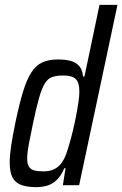

<svg xmlns="http://www.w3.org/2000/svg" viewBox="-20 -763 504 791"><path d="M130 8Q92 8 67.5 -1Q43 -10 31.5 -32Q20 -54 20 -94Q20 -122 26 -162.5Q32 -203 43 -256Q59 -333 74.5 -384Q90 -435 109 -464.5Q128 -494 154.5 -506Q181 -518 219 -518Q251 -518 273 -511.5Q295 -505 307.5 -489.5Q320 -474 322 -448H328L390 -743H464L306 0H239L250 -70H245Q231 -37 212 -20Q193 -3 172 2.5Q151 8 130 8ZM159 -57Q182 -57 199 -64Q216 -71 229 -86Q242 -101 251 -124Q257 -140 264.5 -165.5Q272 -191 279.5 -221.5Q287 -252 293 -283Q299 -314 303 -341Q307 -368 307 -385Q307 -423 292 -437.5Q277 -452 241 -452Q214 -452 196 -446Q178 -440 165.5 -420.5Q153 -401 141.5 -361.5Q130 -322 116 -255Q105 -202 98.5 -167.5Q92 -133 92 -111Q92 -88 99 -76.5Q106 -65 121 -61Q136 -57 159 -57Z"/></svg>

Font: Saira Condensed
Style: Italic
Weight: 400
Width: 3
Italic angle: -12°
Designer: Hector Gatti with collaboration of the Omnibus-Type team
Foundry: Omnibus-Type
Version: Version 1.100